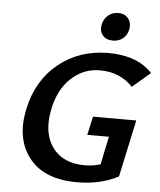

<svg xmlns="http://www.w3.org/2000/svg" viewBox="-59 -924 818 981"><g transform="rotate(5 350.5 -433.0)"><path d="M492 -730Q457 -730 439 -752.5Q421 -775 429 -809Q435 -837 456.5 -855Q478 -873 508 -873Q542 -873 560 -849.5Q578 -826 570 -791Q564 -763 542.5 -746.5Q521 -730 492 -730ZM404 -239 425 -334H647L584 -41Q491 7 373 7Q203 7 126 -92Q49 -191 83 -346Q114 -492 220.5 -578.5Q327 -665 476 -665Q623 -665 701 -582L609 -503Q544 -573 440 -573Q355 -573 291.5 -513Q228 -453 208 -346Q186 -228 239.5 -155.5Q293 -83 404 -83Q446 -83 485 -95L515 -239Z"/></g></svg>

Font: EauTest
Style: Bold Italic
Weight: 700
Italic angle: -12°
Designer: Christian Thalmann (Catharsis Fonts)
Version: Version 0.001;PS 000.001;hotconv 1.0.88;makeotf.lib2.5.64775